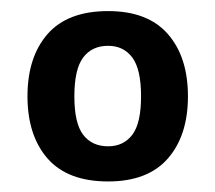

<svg xmlns="http://www.w3.org/2000/svg" viewBox="-20 -678 398 355"><path d="M180 -342.5Q105 -342.5 67.9 -385Q30.8 -427.5 30.8 -500Q30.8 -572.5 67.9 -615Q105 -657.5 180 -657.5Q253.3 -657.5 290.4 -615Q327.5 -572.5 327.5 -500Q327.5 -427.5 290.4 -385Q253.3 -342.5 180 -342.5ZM180 -407.5Q208.3 -407.5 224.6 -428.8Q240.8 -450 240.8 -500Q240.8 -550 224.6 -571.7Q208.3 -593.3 180 -593.3Q150 -593.3 133.8 -571.7Q117.5 -550 117.5 -500Q117.5 -450 133.8 -428.8Q150 -407.5 180 -407.5Z"/></svg>

Font: Familjen Grotesk GF Medium
Style: Regular
Weight: 500
Designer: Anders Wikstroem, Jonas Baeckman, Matilda Gysing, Kristian Moeller
Foundry: Familjen STHLM AB
Version: Version 2.000; Beta; Release 4; Build 6